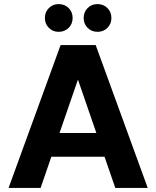

<svg xmlns="http://www.w3.org/2000/svg" viewBox="-20 -921 765 941"><path d="M22 0 277 -700H449L704 0H545L362 -531L179 0ZM133 -153 173 -269H540L579 -153ZM267 -765Q239 -765 219.5 -784.5Q200 -804 200 -833Q200 -862 219.5 -881.5Q239 -901 267 -901Q297 -901 316.5 -881.5Q336 -862 336 -833Q336 -804 316.5 -784.5Q297 -765 267 -765ZM458 -765Q429 -765 409.5 -784.5Q390 -804 390 -833Q390 -862 409.5 -881.5Q429 -901 458 -901Q487 -901 506.5 -881.5Q526 -862 526 -833Q526 -804 506.5 -784.5Q487 -765 458 -765Z"/></svg>

Font: DM Sans 10pt Black
Style: Regular
Weight: 900
Version: Version 4.004;gftools[0.9.30]